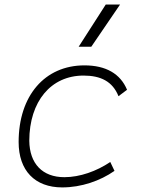

<svg xmlns="http://www.w3.org/2000/svg" viewBox="-20 -815 626 845"><path d="M263.2 -35.2C167 -35.2 109.9 -94.7 108.9 -195.8C109.4 -368.7 204.1 -482.4 347.7 -482.4C423.3 -482.4 475.6 -456.5 501.5 -391.6L539.1 -419.9C509.8 -490.7 445.8 -527.3 351.6 -527.3C176.8 -527.3 62 -393.6 62 -189.9C62 -64.5 133.3 9.8 253.9 9.8C337.9 9.8 420.9 -19 483.9 -63L465.3 -102.1C405.3 -61.5 331.5 -35.2 263.2 -35.2ZM326.2 -609.4H381.8L508.3 -794.9H445.3Z"/></svg>

Font: Cascadia Code PL ExtraLight
Style: Italic
Weight: 200
Italic angle: -10°
Monospace: yes
Designer: Aaron Bell
Foundry: Saja Typeworks
Version: Version 2404.023